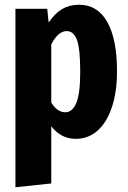

<svg xmlns="http://www.w3.org/2000/svg" viewBox="-20 -568 539 809"><path d="M473 -267Q473 -181 451.5 -116.5Q430 -52 391 -17.5Q352 17 299 17Q237 17 196 -36V205L45 221V-531H179L185 -473Q211 -512 242 -530Q273 -548 313 -548Q391 -548 432 -475.5Q473 -403 473 -267ZM318 -265Q318 -364 304 -400.5Q290 -437 261 -437Q225 -437 196 -381V-136Q221 -95 255 -95Q285 -95 301.5 -134Q318 -173 318 -265Z"/></svg>

Font: Fira Sans Extra Condensed
Style: Bold
Weight: 700
Width: 1
Designer: Carrois Corporate & Edenspiekermann AG
Foundry: Carrois Corporate GbR & Edenspiekermann AG
Version: Version 4.203